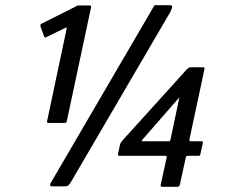

<svg xmlns="http://www.w3.org/2000/svg" viewBox="-20 -720 875 742"><path d="M167 -245Q160 -245 162 -252L238 -611Q239 -615 234 -613L160 -577Q153 -573 151 -578L137 -616Q134 -625 140 -628L269 -693Q274 -696 277.5 -697.5Q281 -699 285 -699H325Q333 -699 332 -692L238 -251Q237 -247 235 -246Q233 -245 229 -245ZM607 2Q600 2 601 -6L624 -111Q626 -118 619 -118H442Q434 -118 436 -125L444 -162Q445 -167 449 -171.5Q453 -176 455 -179L702 -452Q706 -456 709 -458Q712 -460 716 -460H764Q769 -460 770 -458Q771 -456 770 -452L712 -181Q711 -174 718 -174H760Q765 -174 764 -168L754 -123Q753 -118 748 -118H706Q699 -118 698 -111L675 -6Q673 2 665 2ZM533 -174H631Q638 -174 639 -181L672 -338Q674 -342 672.5 -342Q671 -342 669 -339L531 -181Q524 -174 533 -174ZM182 0Q174 0 173.5 -4Q173 -8 176 -13L572 -691Q575 -698 577 -699Q579 -700 586 -700H634Q643 -700 645 -696Q647 -692 639 -675L252 -13Q248 -7 244 -3.5Q240 0 233 0Z"/></svg>

Font: Glory SemiBold
Style: Italic
Weight: 600
Italic angle: -12°
Designer: Robert Leuschke
Foundry: Robert Leuschke
Version: Version 1.011